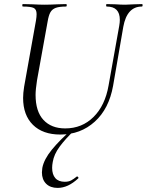

<svg xmlns="http://www.w3.org/2000/svg" viewBox="-20 -645 718 939"><path d="M566 -548Q566 -613 502 -613Q499 -613 499 -619Q499 -625 502 -625L543 -624Q573 -622 592 -622Q608 -622 638 -624L674 -625Q678 -625 677.5 -619Q677 -613 674 -613Q601 -613 583 -514L533 -225Q513 -113 443.5 -50Q374 13 275 13Q189 13 141 -34.5Q93 -82 93 -166Q93 -189 98 -221L156 -545Q159 -563 159 -576Q159 -599 145 -606Q131 -613 92 -613Q89 -613 89 -619Q89 -625 92 -625L137 -624Q175 -622 197 -622Q223 -622 263 -624L303 -625Q307 -625 306.5 -619Q306 -613 303 -613Q270 -613 252.5 -606.5Q235 -600 226.5 -585Q218 -570 213 -540L161 -252Q154 -207 154 -181Q154 -100 192.5 -58.5Q231 -17 299 -17Q381 -17 437.5 -73Q494 -129 511 -227L563 -518Q566 -535 566 -548ZM185 198Q185 192 187 176Q195 134 234 86.5Q273 39 335 -15L344 -8Q299 35 271.5 72.5Q244 110 238 147Q235 162 235 176Q235 208 250.5 226Q266 244 297 244Q315 244 327.5 237.5Q340 231 356 218H357Q360 218 362.5 221.5Q365 225 363 227Q313 274 262 274Q226 274 205.5 253.5Q185 233 185 198Z"/></svg>

Font: Cormorant Garamond
Style: Italic
Weight: 400
Italic angle: -10°
Designer: Christian Thalmann (Catharsis Fonts)
Foundry: Catharsis Fonts
Version: Version 4.000